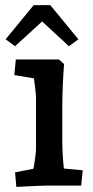

<svg xmlns="http://www.w3.org/2000/svg" viewBox="-20 -727 366 752"><path d="M39 -52 111 -66Q121 -122 121 -146V-343Q121 -362 113 -420L36 -433L42 -494H211L231 -476Q228 -442 226 -394.5Q224 -347 224 -313V-176Q224 -127 230 -67L304 -60L298 0H158Q139 0 44 5ZM2 -573 112 -707H177L287 -573L250 -546L145 -643L39 -546Z"/></svg>

Font: Andada Pro SemiBold
Style: Regular
Weight: 600
Designer: Carolina Giovagnoli
Foundry: Huerta Tipografica
Version: Version 3.005